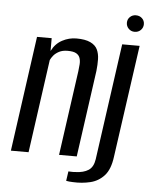

<svg xmlns="http://www.w3.org/2000/svg" viewBox="-53 -668 640 822"><g transform="rotate(5 267.5 -256.5)"><path d="M15 0 84 -495H147V-440Q163 -472 192 -487.5Q221 -503 253 -503Q291 -503 313 -492.5Q335 -482 343.5 -464Q352 -446 352.5 -422.5Q353 -399 350 -372L298 0H222L273 -364Q275 -379 276 -394Q277 -409 273 -421Q269 -433 257 -440Q245 -447 220 -447Q198 -447 183 -439Q168 -431 159.5 -420.5Q151 -410 147 -401L91 0ZM291 111Q285 111 275 110Q265 109 262 108L268 67Q272 67 281.5 67.5Q291 68 299 67Q333 66 354 52.5Q375 39 380 5L450 -495H525L457 -13Q450 42 425.5 69Q401 96 365.5 104.5Q330 113 291 111ZM498 -553Q483 -553 472.5 -563.5Q462 -574 462 -589Q462 -604 472.5 -614Q483 -624 498 -624Q514 -624 524.5 -614Q535 -604 535 -589Q535 -574 524.5 -563.5Q514 -553 498 -553Z"/></g></svg>

Font: Alumni Sans Thin Medium
Style: Italic
Weight: 500
Italic angle: -8°
Version: Version 1.016